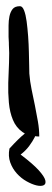

<svg xmlns="http://www.w3.org/2000/svg" viewBox="-20 -439 168 623"><path d="M10.7 43Q41 9.8 59.6 -4.9Q60.5 -5.9 60.5 -5.9Q56.6 -7.8 52.7 -10.7Q32.2 -25.4 22 -49.8Q11.7 -74.2 8.8 -106Q5.9 -137.7 6.8 -170.4Q7.8 -203.1 9.3 -235.8Q10.7 -268.6 8.8 -294.9V-299.8Q8.8 -304.7 8.3 -309.6Q7.8 -314.5 7.8 -319.3V-329.1Q7.8 -340.8 7.8 -356.4Q7.8 -372.1 10.7 -386.2Q13.7 -400.4 21 -409.7Q28.3 -418.9 44.9 -418.9Q52.7 -418.9 58.1 -405.3Q63.5 -391.6 66.4 -369.6Q69.3 -347.7 71.3 -321.3Q73.2 -294.9 73.7 -270.5Q74.2 -246.1 74.7 -226.6Q75.2 -207 75.2 -200.2Q77.1 -174.8 82.5 -148.9Q87.9 -123 93.3 -96.7Q98.6 -70.3 103 -44.9Q107.4 -19.5 107.4 3.9Q100.6 3.9 93.8 2.9L92.8 5.9Q85.9 19.5 74.7 34.7Q63.5 49.8 46.9 62.5Q86.9 92.8 105.5 113.3Q124 133.8 127 146Q129.9 158.2 121.6 162.1Q113.3 166 98.6 162.6Q84 159.2 66.4 149.4Q48.8 139.6 34.7 124Q20.5 108.4 13.2 87.9Q5.9 67.4 10.7 43Z"/></svg>

Font: Swanky and Moo Moo Cyrillic
Style: Regular
Weight: 400
Designer: Kimberly Geswein; Denis Ignatov
Foundry: Kimberly Geswein; Denis Ignatov
Version: Version 1.003 June 27, 2018